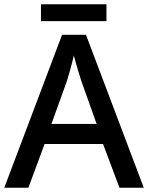

<svg xmlns="http://www.w3.org/2000/svg" viewBox="-20 -880 695 900"><path d="M540 0 463 -205H189L113 0H0L271 -717H383L654 0ZM362 -498Q359 -508 351.5 -531.5Q344 -555 337 -580Q330 -605 326 -620Q319 -588 309 -553Q299 -518 293 -498L221 -299H433ZM479 -860V-781H172V-860Z"/></svg>

Font: Noto Sans Lao Medium
Style: Regular
Weight: 500
Designer: Monotype Design Team
Foundry: Monotype Imaging Inc.
Version: Version 2.003; ttfautohint (v1.8.4.7-5d5b)